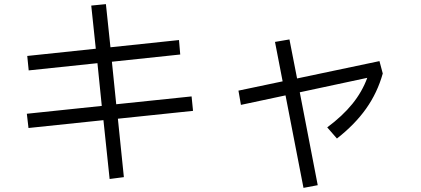

<svg xmlns="http://www.w3.org/2000/svg" viewBox="-20 -834 2040 930"><path d="M908 -367 915 -297 551 -259 580 24 511 33 481 -252 118 -214 110 -283 473 -321 452 -528 119 -493 112 -563 444 -598 422 -807 493 -814 515 -605 847 -640 853 -570 522 -535 543 -329Z M1818 -538 1834 -478Q1808 -385 1753.5 -308Q1699 -231 1612 -163L1565 -217Q1639 -272 1686.5 -330.5Q1734 -389 1759 -457L1432 -387L1519 63L1450 76L1363 -372L1147 -326L1135 -395L1349 -440L1312 -631L1382 -643L1419 -454Z"/></svg>

Font: PlemolJP35 Console
Style: Regular
Weight: 400
Version: v2.0.3; ttfautohint (v1.8.4.7-5d5b-dirty) -l 6 -r 45 -G 200 